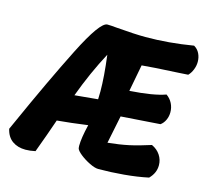

<svg xmlns="http://www.w3.org/2000/svg" viewBox="-130 -828 1020 947"><g transform="rotate(15 380.5 -354.5)"><path d="M786 -637Q786 -617 778 -597Q770 -577 757 -564L709 -561Q571 -554 523 -549L497 -412Q618 -420 679 -442Q699 -428 709.5 -407Q720 -386 720 -362Q720 -341 711.5 -322.5Q703 -304 688 -293L617 -288L488 -279L459 -137Q519 -143 565.5 -153Q612 -163 674 -183Q702 -170 717.5 -146.5Q733 -123 733 -95Q733 -55 702 -24Q646 -12 578.5 -6Q511 0 449 0Q431 0 403.5 -13.5Q376 -27 354 -44.5Q332 -62 329 -74Q328 -77 328 -86Q328 -126 345 -196Q258 -184 189 -178Q162 -99 127 -5Q100 1 77 1Q37 1 9.5 -18.5Q-18 -38 -27 -78L-13 -109Q98 -357 184.5 -528.5Q271 -700 308 -700Q325 -700 355 -697Q451 -689 505 -689Q622 -689 748 -710Q767 -699 776.5 -679.5Q786 -660 786 -637ZM241 -321 359 -332Q360 -345 360 -372Q360 -446 346 -556Q288 -448 241 -321Z"/></g></svg>

Font: Mogra
Style: Regular
Weight: 400
Designer: Lipi Raval
Foundry: Lipi Raval
Version: Version 1.002;PS 1.002;hotconv 1.0.88;makeotf.lib2.5.647800;